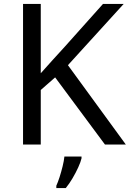

<svg xmlns="http://www.w3.org/2000/svg" viewBox="-20 -734 659 975"><path d="M619 0H513L260 -341L187 -277V0H97V-714H187V-362Q217 -396 248 -430Q279 -464 310 -498L503 -714H608L325 -403ZM394 70Q390 88 377.5 115.5Q365 143 348.5 171Q332 199 314 221H266V209Q274 192 282.5 165.5Q291 139 298 110.5Q305 82 307 61H394Z"/></svg>

Font: Noto Sans Sinhala
Style: Regular
Weight: 400
Designer: Jelle Bosma - Monotype Design Team
Foundry: Monotype Imaging Inc.
Version: Version 2.006